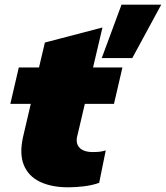

<svg xmlns="http://www.w3.org/2000/svg" viewBox="-20 -787 706 817"><path d="M666 -767 543 -540H413L497 -767ZM270 10Q199 10 150 -13.5Q101 -37 81.5 -84.5Q62 -132 78 -204L111 -345H24L60 -500H146L171 -606L416 -670L376 -500H501L465 -345H341L310 -213Q300 -179 317.5 -159.5Q335 -140 375 -140Q397 -140 408.5 -142Q420 -144 430 -147L402 -9Q374 1 339.5 5.5Q305 10 270 10Z"/></svg>

Font: Work Sans Black
Style: Italic
Weight: 900
Italic angle: -13°
Designer: Wei Huang
Foundry: Wei Huang
Version: Version 2.009; ttfautohint (v1.8.3)